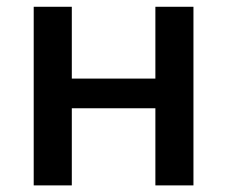

<svg xmlns="http://www.w3.org/2000/svg" viewBox="-20 -561 687 581"><path d="M197.3 -540.5V-323.2H450.2V-540.5H565.4V0H450.2V-233.4H197.3V0H82V-540.5Z"/></svg>

Font: Open Sans SemiBold
Style: Regular
Weight: 600
Designer: Monotype Design Team
Foundry: Monotype Imaging Inc.
Version: Version 3.003; ttfautohint (v1.8.4)